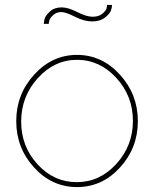

<svg xmlns="http://www.w3.org/2000/svg" viewBox="-20 -750 626 780"><path d="M467.5 -69.5Q395 10 293 10Q191 10 118.5 -69.5Q46 -149 46 -258Q46 -367 119 -447Q192 -527 293 -527Q394 -527 467 -447Q540 -367 540 -258Q540 -149 467.5 -69.5ZM66 -256Q66 -155 132.5 -82.5Q199 -10 292 -10Q385 -10 452.5 -84Q520 -158 520 -259Q520 -360 452.5 -433.5Q385 -507 293 -507Q201 -507 133.5 -432.5Q66 -358 66 -256ZM354 -663Q322 -663 284.5 -682Q247 -701 229 -701Q210 -701 197 -689.5Q184 -678 181 -668.5Q178 -659 178 -653H158Q158 -661 161.5 -674Q165 -687 183 -703.5Q201 -720 231 -720Q257 -720 294 -701Q331 -682 356 -682Q381 -682 395.5 -694Q410 -706 412.5 -715Q415 -724 415 -730H435Q435 -721 431 -708Q427 -695 407 -679Q387 -663 354 -663Z"/></svg>

Font: Raleway
Style: Thin
Weight: 100
Designer: Matt McInerney, Pablo Impallari, Rodrigo Fuenzalida
Foundry: Matt McInerney, Pablo Impallari, Rodrigo Fuenzalida
Version: Version 3.000